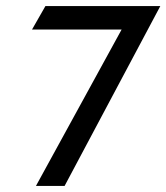

<svg xmlns="http://www.w3.org/2000/svg" viewBox="-20 -600 546 630"><path d="M85 -503H379L98 10H192L506 -580H129Z"/></svg>

Font: Charger
Style: BdIt
Weight: 400
Designer: Jasper
Foundry: Cannot Into Space Fonts
Version: Version 0.98